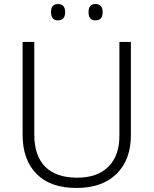

<svg xmlns="http://www.w3.org/2000/svg" viewBox="-20 -922 762 952"><path d="M629 -714V-252Q629 -130 558 -60Q487 10 358 10Q230 10 161 -60Q92 -130 92 -254V-714H150V-254Q150 -150 204 -95.5Q258 -41 362 -41Q463 -41 517.5 -95.5Q572 -150 572 -248V-714ZM233 -862Q233 -902 267 -902Q303 -902 303 -862Q303 -821 267 -821Q233 -821 233 -862ZM419 -862Q419 -902 453 -902Q489 -902 489 -862Q489 -821 453 -821Q419 -821 419 -862Z"/></svg>

Font: BC Sans Light
Style: Regular
Weight: 300
Designer: Monotype Design Team
Foundry: Monotype Imaging Inc.
Version: Version 2.000;GOOG;noto-source:20170915:90ef993387c0